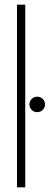

<svg xmlns="http://www.w3.org/2000/svg" viewBox="-20 -805 222 825"><path d="M53 0V-785H88.5V0ZM140 -323Q126 -323 116.2 -332.8Q106.5 -342.5 106.5 -356.5Q106.5 -370 116.2 -379.8Q126 -389.5 140 -389.5Q154 -389.5 163.8 -379.8Q173.5 -370 173.5 -356.5Q173.5 -342.5 163.8 -332.8Q154 -323 140 -323Z"/></svg>

Font: Anybody ExtraLight
Style: Regular
Weight: 200
Designer: Tyler Finck
Foundry: Etcetera Type Company
Version: Version 1.010; ttfautohint (v1.8.3) -l 8 -r 50 -G 200 -x 14 